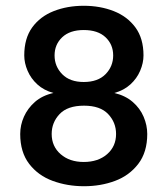

<svg xmlns="http://www.w3.org/2000/svg" viewBox="-20 -627 581 665"><path d="M270 -607Q327 -607 374 -588.5Q421 -570 449 -532Q477 -494 477 -435Q477 -409 465.5 -382Q454 -355 431.5 -334.5Q409 -314 376 -305Q414 -296 439.5 -274Q465 -252 477.5 -222.5Q490 -193 490 -163Q490 -100 459 -59.5Q428 -19 378.5 -0.5Q329 18 271 18Q213 18 162.5 -0.5Q112 -19 81 -59.5Q50 -100 50 -163Q50 -194 63 -223Q76 -252 101 -274Q126 -296 165 -305Q132 -314 109.5 -334.5Q87 -355 75.5 -382Q64 -409 64 -435Q64 -494 91.5 -532Q119 -570 166 -588.5Q213 -607 270 -607ZM271 -261Q214 -261 186.5 -232Q159 -203 159 -163Q159 -120 190 -93Q221 -66 270 -66Q320 -66 351 -93Q382 -120 382 -163Q382 -203 354.5 -232Q327 -261 271 -261ZM270 -523Q222 -523 195.5 -498Q169 -473 169 -435Q169 -397 195.5 -370Q222 -343 270 -343Q319 -343 345.5 -370Q372 -397 372 -435Q372 -473 345.5 -498Q319 -523 270 -523Z"/></svg>

Font: Podkova SemiBold
Style: Regular
Weight: 600
Designer: Ilya Yudin
Foundry: Cyreal (www.cyreal.org)
Version: Version 2.103